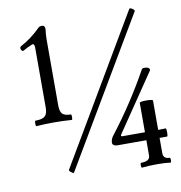

<svg xmlns="http://www.w3.org/2000/svg" viewBox="-80 -770 810 857"><g transform="rotate(-10 325.0 -341.5)"><path d="M192.9 -19Q190.9 -12.7 180.2 -22Q168.9 -29.3 172.9 -35.2L562 -694.8Q565.9 -698.7 576.2 -691.9Q586.4 -684.6 584 -680.2ZM63 -251Q59.6 -251 59.6 -263.4Q59.6 -275.9 63 -275.9Q94.7 -275.9 106.4 -286.9Q118.2 -297.9 118.2 -325.2V-597.2Q118.2 -607.4 115.2 -611.6Q112.3 -615.7 106 -612.8Q83.5 -604 64.9 -592.8Q60.5 -590.8 56.6 -595.5Q52.7 -600.1 52.5 -605.5Q52.2 -610.8 56.2 -613.8Q105.5 -639.6 147.9 -682.1Q153.8 -688 165 -688Q178.2 -688 178.2 -670.9Q174.8 -646 174.8 -621.1V-325.2Q174.8 -297.9 185.3 -286.9Q195.8 -275.9 223.1 -275.9Q226.6 -275.9 226.6 -263.4Q226.6 -251 223.1 -251Q183.1 -253.9 143.1 -253.9Q102.1 -253.9 63 -251ZM404.8 -104Q394.5 -104 388.2 -108.2Q381.8 -112.3 381.8 -119.1Q381.8 -137.2 397 -154.8Q492.2 -278.3 569.8 -418Q571.3 -423.8 583 -423.8Q606 -423.8 606 -409.2L431.2 -151.9Q422.4 -140.1 433.1 -140.1H535.2V-272.9Q535.2 -278.8 564.9 -278.8Q595.2 -278.8 595.2 -272.9V-140.1L628.9 -141.1Q632.8 -141.1 632.8 -122.6Q632.8 -104 628.9 -104H595.2V-35.2Q595.2 -8.8 624 -8.8Q627.9 -8.8 627.9 2.2Q627.9 13.2 624 13.2Q599.1 9.8 565.9 9.8Q521.5 9.8 495.1 13.2Q491.2 13.2 491.2 2.2Q491.2 -8.8 495.1 -8.8Q535.2 -8.8 535.2 -35.2V-104Z"/></g></svg>

Font: Junicode SmCond Light
Style: Regular
Weight: 300
Width: 4
Designer: Peter S. Baker
Version: Version 2.206